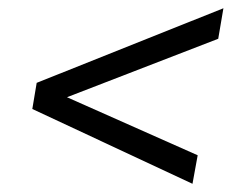

<svg xmlns="http://www.w3.org/2000/svg" viewBox="-20 -591 567 470"><path d="M451.2 -141.1 59.1 -324.2 69.8 -388.2 526.9 -570.8 514.2 -496.1 144 -353 463.9 -210.9Z"/></svg>

Font: Creato Display
Style: Italic
Weight: 400
Italic angle: -10°
Version: Version 1.000